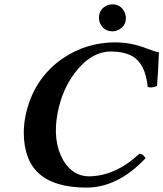

<svg xmlns="http://www.w3.org/2000/svg" viewBox="-20 -853 751 883"><path d="M435.1 -771Q435.1 -809.1 469.2 -826.7Q482.9 -833 497.1 -833Q535.2 -833 552.2 -798.3Q558.6 -784.7 559.1 -771Q559.1 -732.9 524.4 -715.3Q510.7 -709 497.1 -709Q459 -709 441.4 -743.7Q435.1 -756.8 435.1 -771ZM377.9 9.8Q231.9 9.3 161.1 -53.2Q90.8 -114.7 89.4 -239.7Q89.4 -278.3 96.2 -314.9Q130.4 -489.3 269.5 -585Q377.4 -657.7 508.8 -658.2Q585 -658.2 660.6 -627.9Q694.3 -614.7 710.9 -612.8Q707 -513.7 702.1 -458Q678.2 -446.8 659.2 -453.1Q648.9 -561 587.4 -595.2Q549.3 -615.7 491.2 -616.2Q397.9 -616.2 322.8 -516.1Q265.1 -438.5 245.1 -334Q220.2 -204.1 271 -115.7Q314.5 -43 388.2 -42Q510.7 -43 621.1 -146Q636.7 -146 647 -128.9Q648.4 -126.5 648.9 -125Q522.5 9.3 377.9 9.8Z"/></svg>

Font: Linux Libertine Capitals O
Style: Bold Italic Samll Caps
Weight: 400
Italic angle: -12°
Designer: Philipp H. Poll
Foundry: Philipp H. Poll
Version: Version 5.0.4